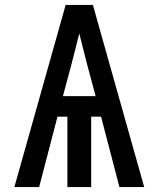

<svg xmlns="http://www.w3.org/2000/svg" viewBox="-20 -755 640 775"><path d="M38 0 245 -735H355L424 -490L562 0H462L388 -284H348V0H252V-284H212L138 0ZM366 -367 333 -490Q325 -522 316.5 -554.5Q308 -587 300 -620Q292 -587 283.5 -554.5Q275 -522 267 -490L234 -367Z"/></svg>

Font: Iosevka SS04 Medium Extended
Style: Regular
Weight: 500
Width: 7
Monospace: yes
Designer: Belleve Invis
Foundry: Belleve Invis
Version: Version 19.0.0; ttfautohint (v1.8.4)